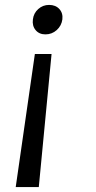

<svg xmlns="http://www.w3.org/2000/svg" viewBox="-20 -552 391 782"><path d="M44 210 122 -332H190L138 210ZM165 -412Q139.5 -412 125 -429.5Q110.5 -447 114 -473Q117 -498.5 135.8 -515.2Q154.5 -532 180 -532Q206.5 -532 221.8 -515.2Q237 -498.5 234 -473Q230.5 -447 211 -429.5Q191.5 -412 165 -412Z"/></svg>

Font: Expletus Sans
Style: Italic
Weight: 400
Italic angle: -7°
Designer: Jasper de Waard
Foundry: Designtown
Version: Version 7.500